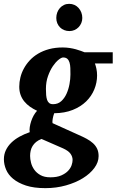

<svg xmlns="http://www.w3.org/2000/svg" viewBox="-51 -746 604 995"><path d="M325.2 83Q325.2 65.9 314.5 50.8Q303.7 35.6 275.9 22.9L164.1 -25.9Q147.5 -19.5 136.2 -10.3Q125 -1 117.9 10.5Q110.8 22 107.9 35.2Q105 48.3 105 62Q105 78.1 109.9 97.4Q114.7 116.7 126.7 133.5Q138.7 150.4 158.9 161.6Q179.2 172.9 210 172.9Q244.1 172.9 266.4 163.1Q288.6 153.3 301.8 139.4Q314.9 125.5 320.1 110.1Q325.2 94.7 325.2 83ZM314 -359.9Q314 -377.4 313.5 -393.6Q313 -409.7 309.3 -421.9Q305.7 -434.1 297.9 -441.2Q290 -448.2 275.9 -448.2Q267.6 -448.2 252.7 -436.5Q237.8 -424.8 223.1 -403.3Q208.5 -381.8 197.8 -351.8Q187 -321.8 187 -285.2Q187 -267.6 188.2 -253.2Q189.5 -238.8 193.1 -228.3Q196.8 -217.8 204.1 -211.9Q211.4 -206.1 224.1 -206.1Q249 -206.1 266.1 -221.4Q283.2 -236.8 293.7 -260Q304.2 -283.2 309.1 -310.1Q314 -336.9 314 -359.9ZM440.9 -417Q445.3 -405.8 448.7 -389.4Q452.1 -373 452.1 -355Q452.1 -317.9 437.7 -282.7Q423.3 -247.6 395.3 -220.2Q367.2 -192.9 325.7 -176.3Q284.2 -159.7 230 -159.2Q224.6 -145 222.2 -130.6Q219.7 -116.2 221.2 -107.9L354 -47.9Q377.9 -37.6 397.5 -27.1Q417 -16.6 430.9 -3.9Q444.8 8.8 452.4 24.9Q460 41 460 63Q460 94.7 438 124.5Q416 154.3 378.4 177.5Q340.8 200.7 290.8 214.8Q240.7 229 184.1 229Q124.5 229 83.7 215.6Q43 202.1 17.3 180.9Q-8.3 159.7 -19.5 132.8Q-30.8 106 -30.8 79.1Q-30.8 53.7 -20.5 32.2Q-10.3 10.7 7.8 -6.8Q25.9 -24.4 50.3 -37.8Q74.7 -51.3 103 -61Q101.1 -72.8 103.3 -87.6Q105.5 -102.5 110.6 -117.9Q115.7 -133.3 123.5 -147.5Q131.3 -161.6 141.1 -171.9Q121.1 -181.2 104.2 -193.1Q87.4 -205.1 75 -220.2Q62.5 -235.4 55.7 -254.4Q48.8 -273.4 48.8 -296.9Q48.8 -320.3 54.7 -344.5Q60.5 -368.7 72.8 -391.1Q85 -413.6 103.3 -433.3Q121.6 -453.1 146.7 -468Q171.9 -482.9 203.6 -491.5Q235.4 -500 273.9 -500Q293 -500 310.3 -497.3Q327.6 -494.6 342.3 -490.5Q356.9 -486.3 368.4 -482.2Q379.9 -478 387.2 -475.1H533.2V-417ZM375.5 -652.8Q375.5 -639.2 370.4 -626.7Q365.2 -614.3 356.2 -605Q347.2 -595.7 335 -590.3Q322.8 -585 308.6 -585Q293.9 -585 281.5 -590.1Q269 -595.2 260 -604.2Q251 -613.3 245.8 -625.7Q240.7 -638.2 240.7 -652.8Q240.7 -668 245.6 -681.2Q250.5 -694.3 259.3 -704.3Q268.1 -714.4 280.3 -720.2Q292.5 -726.1 307.6 -726.1Q322.3 -726.1 334.7 -720.5Q347.2 -714.8 356.2 -704.8Q365.2 -694.8 370.4 -681.4Q375.5 -668 375.5 -652.8Z"/></svg>

Font: Charis SIL Phon
Style: Bold Italic
Weight: 700
Italic angle: -11°
Foundry: SIL International
Version: Version 5.000